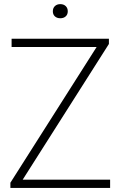

<svg xmlns="http://www.w3.org/2000/svg" viewBox="-20 -932 598 952"><path d="M31.5 0V-26L468 -713L474.5 -699H37.5V-740H520V-714L83.5 -27L77 -41H526V0ZM279 -841.5Q262.5 -841.5 252.2 -850.8Q242 -860 242 -876Q242 -892 252.2 -901.8Q262.5 -911.5 279 -911.5Q295.5 -911.5 305.8 -901.8Q316 -892 316 -876Q316 -860 305.8 -850.8Q295.5 -841.5 279 -841.5Z"/></svg>

Font: Encode Sans SC Condensed Thin ExtraLight
Style: Regular
Weight: 250
Version: Version 3.002